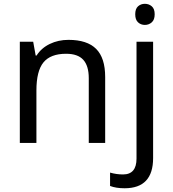

<svg xmlns="http://www.w3.org/2000/svg" viewBox="-20 -757 916 1017"><path d="M450.2 0V-342.8Q450.2 -408.2 421.1 -440.2Q392.1 -472.2 330.1 -472.2Q247.6 -472.2 210.2 -426.5Q172.9 -380.9 172.9 -277.8V0H85V-536.1H155.8L168.9 -462.9H173.8Q198.7 -502.4 243.7 -524.2Q288.6 -545.9 342.8 -545.9Q441.4 -545.9 489.3 -498Q537.1 -450.2 537.1 -349.1V0ZM711.2 -638.7Q696.3 -652.3 696.3 -681.4Q696.3 -710.4 711.2 -723.6Q726.1 -736.8 747.3 -736.8Q768.6 -736.8 783.9 -723.6Q799.3 -710.4 799.3 -681.4Q799.3 -652.3 783.9 -638.7Q768.6 -625 747.3 -625Q726.1 -625 711.2 -638.7ZM791 80.1Q791 240.2 640.1 240.2Q594.2 240.2 563 228V157.2Q596.7 167 631.8 167Q703.1 167 703.1 83V-536.1H791Z"/></svg>

Font: NotoSans
Style: Regular
Weight: 400
Designer: Monotype Design team
Foundry: Monotype Imaging Inc.
Version: Version 1.04